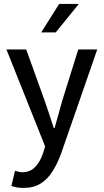

<svg xmlns="http://www.w3.org/2000/svg" viewBox="-20 -736 519 962"><path d="M97.2 205.6Q79.1 205.6 64.2 202.9Q49.3 200.2 37.1 195.8L55.2 119.6Q62.5 122.1 72.5 124.5Q82.5 127 91.3 127Q131.3 127 156.7 100.1Q182.1 73.2 195.8 31.2L206.1 -2.4L12.2 -488.3H111.3L203.6 -231.9Q214.8 -199.7 226.6 -164.1Q238.3 -128.4 249.5 -94.2H253.4Q263.2 -127.9 272.9 -163.3Q282.7 -198.7 292 -231.9L372.1 -488.3H467.3L286.6 32.2Q268.1 83 243.4 122.3Q218.8 161.6 183.6 183.6Q148.4 205.6 97.2 205.6ZM186.5 -573.7 276.4 -716.3H375L259.3 -573.7Z"/></svg>

Font: Varta Light SemiBold
Style: Regular
Weight: 600
Version: Version 1.004